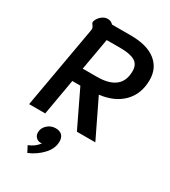

<svg xmlns="http://www.w3.org/2000/svg" viewBox="-235 -831 1078 1218"><g transform="rotate(30 304.5 -222.0)"><path d="M129 -601Q130 -605 130 -611Q130 -623 121 -634Q112 -645 112 -652Q112 -658 115 -665Q124 -687 143.5 -702.5Q163 -718 186 -718Q210 -718 226 -700H364Q483 -700 546 -650.5Q609 -601 609 -515Q609 -413 547 -349.5Q485 -286 376 -273L508 0H373L246 -264H187L141 0H23ZM308 -365Q487 -365 487 -509Q487 -558 452 -578Q417 -598 349 -598H246L205 -365ZM145 230Q193 211 218 175L209 176Q188 176 174.5 162Q161 148 161 127Q161 95 186.5 71.5Q212 48 247 48Q277 48 293 64Q309 80 309 109Q309 161 267.5 205.5Q226 250 168 274Z"/></g></svg>

Font: Niramit SemiBold
Style: Italic
Weight: 600
Italic angle: -10°
Designer: Katatrad Aksorn Co.,Ltd.
Foundry: Cadson Demak Co.,Ltd.
Version: Version 1.001; ttfautohint (v1.6)